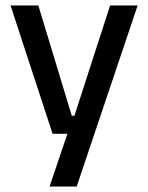

<svg xmlns="http://www.w3.org/2000/svg" viewBox="-20 -509 541 701"><path d="M296.5 -86.5 244.5 -64 382 -489H482.5L260 172H161L238.5 -57.5L282.5 -20.5H172L18.5 -489H120L242 -86.5Z"/></svg>

Font: Anek Latin Medium Medium
Style: Regular
Weight: 500
Version: Version 1.003